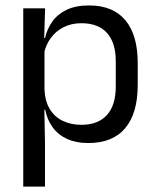

<svg xmlns="http://www.w3.org/2000/svg" viewBox="-20 -519 577 711"><path d="M306.5 10.7Q261.6 10.7 228.5 -4.5Q195.4 -19.7 175.1 -47.5Q154.7 -75.3 147.6 -112.3H120.8L144.7 -188.5Q146.5 -144.6 164.3 -115.3Q182.1 -86 212.5 -71.4Q242.9 -56.8 281.6 -56.8Q343.2 -56.8 375.9 -93Q408.7 -129.1 408.7 -198.7V-292Q408.7 -361 376.2 -397Q343.7 -433 281.3 -433Q244.7 -433 216 -418.6Q187.4 -404.2 168.8 -379.2Q150.2 -354.2 143.1 -321.8L123.1 -378.4H146.7Q154.4 -411.9 173.8 -439.2Q193.2 -466.5 226.8 -482.7Q260.4 -498.9 310 -498.9Q397.9 -498.9 444 -444.3Q490 -389.7 490 -285.4V-204.6Q490 -99.5 443.7 -44.4Q397.3 10.7 306.5 10.7ZM66.1 172V-488.2H147L143.4 -370.5L144.7 -345.7V-140L144.1 -123.4L146.6 13.3V172Z"/></svg>

Font: Anek Tamil Medium
Style: Regular
Weight: 500
Designer: Aadarsh Rajan (Tamil), Yesha Goshar (Latin)
Foundry: Ek Type
Version: Version 1.003